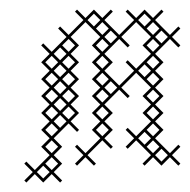

<svg xmlns="http://www.w3.org/2000/svg" viewBox="-20 -346 401 406"><path d="M71.4 40 89.3 22.1 107.1 40 111.4 35.7 93.6 17.9 111.4 0 93.6 -17.9 111.4 -35.7 93.6 -53.6 125 -85 142.9 -67.1 147.1 -71.4 129.3 -89.3 147.1 -107.1 129.3 -125 147.1 -142.9 129.3 -160.7 147.1 -178.6 129.3 -196.4 147.1 -214.3 129.3 -232.1 147.1 -250 129.3 -267.9 160.7 -299.3 192.1 -267.9 174.3 -250 192.1 -232.1 174.3 -214.3 192.1 -196.4 174.3 -178.6 192.1 -160.7 174.3 -142.9 192.1 -125 174.3 -107.1 192.1 -89.3 174.3 -71.4 192.1 -53.6 160.7 -22.1 142.9 -40 138.6 -35.7 156.4 -17.9 138.6 0 142.9 4.3 160.7 -13.6 178.6 4.3 182.9 0 165 -17.9 196.4 -49.3 214.3 -31.4 218.6 -35.7 200.7 -53.6 218.6 -71.4 200.7 -89.3 218.6 -107.1 200.7 -125 232.1 -156.4 250 -138.6 254.3 -142.9 236.4 -160.7 267.9 -192.1 299.3 -160.7 281.4 -142.9 299.3 -125 281.4 -107.1 299.3 -89.3 267.9 -57.9 250 -75.7 245.7 -71.4 263.6 -53.6 245.7 -35.7 250 -31.4 267.9 -49.3 299.3 -17.9 281.4 0 285.7 4.3 303.6 -13.6 321.4 4.3 339.3 -13.6 357.1 4.3 361.4 0 343.6 -17.9 361.4 -35.7 357.1 -40 339.3 -22.1 307.9 -53.6 325.7 -71.4 307.9 -89.3 325.7 -107.1 307.9 -125 325.7 -142.9 307.9 -160.7 325.7 -178.6 307.9 -196.4 325.7 -214.3 307.9 -232.1 339.3 -263.6 357.1 -245.7 361.4 -250 343.6 -267.9 361.4 -285.7 357.1 -290 339.3 -272.1 307.9 -303.6 325.7 -321.4 321.4 -325.7 303.6 -307.9 285.7 -325.7 267.9 -307.9 250 -325.7 245.7 -321.4 263.6 -303.6 232.1 -272.1 200.7 -303.6 218.6 -321.4 214.3 -325.7 196.4 -307.9 178.6 -325.7 160.7 -307.9 142.9 -325.7 138.6 -321.4 156.4 -303.6 125 -272.1 107.1 -290 102.9 -285.7 120.7 -267.9 89.3 -236.4 71.4 -254.3 67.1 -250 85 -232.1 67.1 -214.3 85 -196.4 67.1 -178.6 85 -160.7 67.1 -142.9 85 -125 67.1 -107.1 85 -89.3 67.1 -71.4 85 -53.6 67.1 -35.7 85 -17.9 53.6 13.6 35.7 -4.3 31.4 0 49.3 17.9 31.4 35.7 35.7 40 53.6 22.1ZM71.4 4.3 85 17.9 71.4 31.4 57.9 17.9ZM111.4 -107.1 125 -120.7 138.6 -107.1 125 -93.6ZM111.4 -142.9 125 -156.4 138.6 -142.9 125 -129.3ZM111.4 -178.6 125 -192.1 138.6 -178.6 125 -165ZM111.4 -214.3 125 -227.9 138.6 -214.3 125 -200.7ZM107.1 -245.7 120.7 -232.1 107.1 -218.6 93.6 -232.1ZM107.1 -210 120.7 -196.4 107.1 -182.9 93.6 -196.4ZM107.1 -174.3 120.7 -160.7 107.1 -147.1 93.6 -160.7ZM107.1 -138.6 120.7 -125 107.1 -111.4 93.6 -125ZM107.1 -102.9 120.7 -89.3 107.1 -75.7 93.6 -89.3ZM232.1 -165 200.7 -196.4 218.6 -214.3 200.7 -232.1 232.1 -263.6 250 -245.7 254.3 -250 236.4 -267.9 267.9 -299.3 299.3 -267.9 281.4 -250 299.3 -232.1 267.9 -200.7 250 -218.6 245.7 -214.3 263.6 -196.4ZM182.9 -285.7 196.4 -299.3 210 -285.7 196.4 -272.1ZM290 -178.6 303.6 -192.1 317.1 -178.6 303.6 -165ZM290 -35.7 303.6 -49.3 317.1 -35.7 303.6 -22.1ZM285.7 -67.1 299.3 -53.6 285.7 -40 272.1 -53.6ZM285.7 -210 299.3 -196.4 285.7 -182.9 272.1 -196.4ZM290 -285.7 303.6 -299.3 317.1 -285.7 303.6 -272.1ZM75.7 0 89.3 -13.6 102.9 0 89.3 13.6ZM75.7 -35.7 89.3 -49.3 102.9 -35.7 89.3 -22.1ZM75.7 -71.4 89.3 -85 102.9 -71.4 89.3 -57.9ZM75.7 -107.1 89.3 -120.7 102.9 -107.1 89.3 -93.6ZM75.7 -142.9 89.3 -156.4 102.9 -142.9 89.3 -129.3ZM75.7 -178.6 89.3 -192.1 102.9 -178.6 89.3 -165ZM75.7 -214.3 89.3 -227.9 102.9 -214.3 89.3 -200.7ZM111.4 -250 125 -263.6 138.6 -250 125 -236.4ZM165 -303.6 178.6 -317.1 192.1 -303.6 178.6 -290ZM182.9 -71.4 196.4 -85 210 -71.4 196.4 -57.9ZM182.9 -107.1 196.4 -120.7 210 -107.1 196.4 -93.6ZM182.9 -142.9 196.4 -156.4 210 -142.9 196.4 -129.3ZM182.9 -178.6 196.4 -192.1 210 -178.6 196.4 -165ZM182.9 -214.3 196.4 -227.9 210 -214.3 196.4 -200.7ZM182.9 -250 196.4 -263.6 210 -250 196.4 -236.4ZM200.7 -160.7 214.3 -174.3 227.9 -160.7 214.3 -147.1ZM200.7 -267.9 214.3 -281.4 227.9 -267.9 214.3 -254.3ZM272.1 -303.6 285.7 -317.1 299.3 -303.6 285.7 -290ZM290 -71.4 303.6 -85 317.1 -71.4 303.6 -57.9ZM290 -107.1 303.6 -120.7 317.1 -107.1 303.6 -93.6ZM290 -142.9 303.6 -156.4 317.1 -142.9 303.6 -129.3ZM290 -214.3 303.6 -227.9 317.1 -214.3 303.6 -200.7ZM290 -250 303.6 -263.6 317.1 -250 303.6 -236.4ZM307.9 -17.9 321.4 -31.4 335 -17.9 321.4 -4.3ZM307.9 -267.9 321.4 -281.4 335 -267.9 321.4 -254.3Z"/></svg>

Font: Gossip Low Cross Stitch
Style: Regular
Weight: 300
Width: 3
Designer: Deborah Khodanovich
Version: Version 1.001;Glyphs 3.3.1 (3343)